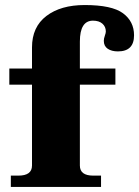

<svg xmlns="http://www.w3.org/2000/svg" viewBox="-20 -742 552 762"><path d="M512 -602Q512 -538 448 -538Q423 -538 407.5 -548.5Q392 -559 392 -580Q392 -589 396 -600Q400 -611 400 -617Q400 -636 386.5 -648Q373 -660 349 -660Q297 -660 297 -577V-470H438V-406H297V-85Q297 -45 350 -45H381V0H23V-45H53Q107 -45 107 -85V-406H17V-470H107V-554Q107 -635 164 -678.5Q221 -722 316 -722Q424 -722 468 -689.5Q512 -657 512 -602Z"/></svg>

Font: Taviraj ExtraBold
Style: Regular
Weight: 800
Designer: Katatrad Team
Foundry: CadsonDemak
Version: Version 1.001